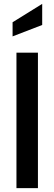

<svg xmlns="http://www.w3.org/2000/svg" viewBox="-20 -972 281 992"><path d="M65 -700H176V0H65ZM45 -857 198 -952V-843L45 -784Z"/></svg>

Font: Cabin Condensed SemiBold
Style: Regular
Weight: 600
Width: 3
Designer: Pablo Impallari
Foundry: Pablo Impallari. http://www.impallari.com Igino Marini. http://www.ikern.com
Version: Version 2.001